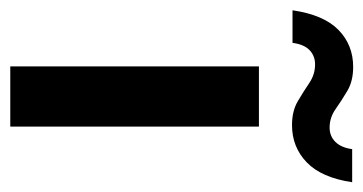

<svg xmlns="http://www.w3.org/2000/svg" viewBox="-256 -534 724 383"><g transform="rotate(90 106.5 -342.0)"><path d="M47 0V-496H167V0ZM164 -562Q136 -562 116.5 -573.5Q97 -585 80 -596.5Q63 -608 43 -608Q26 -608 14.5 -597Q3 -586 0 -563H-65Q-56 -625 -26 -654.5Q4 -684 48 -684Q76 -684 95.5 -672.5Q115 -661 132 -649Q149 -637 169 -637Q186 -637 197.5 -648.5Q209 -660 212 -682H278Q269 -621 238.5 -591.5Q208 -562 164 -562Z"/></g></svg>

Font: DM Sans 36pt SemiBold
Style: Regular
Weight: 600
Designer: Colophon Foundry, Jonny Pinhorn
Foundry: Colophon Foundry
Version: Version 4.004;gftools[0.9.30]